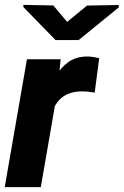

<svg xmlns="http://www.w3.org/2000/svg" viewBox="-21 -773 511 793"><path d="M216.3 -397 147.5 0H-1.5L90.3 -528.3H229.5ZM388.7 -532.7 370.1 -390.6Q357.4 -392.6 345.2 -394Q333 -395.5 320.3 -395.5Q292.5 -396 270.3 -388.9Q248 -381.8 231.7 -367.7Q215.3 -353.5 204.6 -332.8Q193.8 -312 188.5 -285.6L161.1 -299.3Q166.5 -336.9 177.7 -378.7Q189 -420.4 209.2 -457.3Q229.5 -494.1 261.5 -516.8Q293.5 -539.6 340.3 -539.6Q352.5 -539.6 364.5 -537.6Q376.5 -535.6 388.7 -532.7ZM199.2 -750.5 256.3 -682.6 338.4 -750 469.2 -752.4 469.7 -742.7 303.7 -607.4H208.5L75.7 -743.7V-752.9Z"/></svg>

Font: Roboto ExtraBold
Style: Italic
Weight: 800
Designer: Christian Robertson
Foundry: Google
Version: Version 3.009; 2024